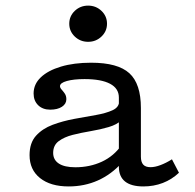

<svg xmlns="http://www.w3.org/2000/svg" viewBox="-20 -649 690 680"><path d="M401 -206.7V-303.5Q401 -335.8 369.8 -352.3Q338.6 -368.9 279.4 -368.9Q240.9 -368.9 216.7 -362.1Q192.5 -355.3 192.5 -343.9Q192.5 -338.1 198.1 -331.9Q203.8 -325.7 209.4 -317.6Q215 -309.5 215 -297.5Q215 -281.1 199.3 -270.8Q183.5 -260.6 157.9 -260.6Q131.3 -260.6 115.1 -276.4Q99 -292.3 99 -317.7Q99 -350.9 124.5 -375.1Q150 -399.4 195.9 -413.1Q241.8 -426.9 302.8 -426.9Q397.4 -426.9 438.2 -389.6Q479 -352.4 479 -266.5V-206.7ZM223.2 11.3Q158.8 11.3 121.7 -18.4Q84.7 -48.1 84.7 -99.6Q84.7 -142.9 107.5 -168.2Q130.4 -193.5 166.4 -207Q202.4 -220.4 242.9 -227.9Q283.3 -235.3 319.4 -241.6Q355.4 -247.9 378.7 -258.6Q401.9 -269.3 401.9 -290.3L411 -223.9Q394.3 -207.6 364.9 -199Q335.5 -190.3 301.4 -184.6Q267.4 -178.9 237.4 -171.3Q207.3 -163.6 187.8 -149Q168.3 -134.4 168.3 -107.5Q168.3 -82.9 188.3 -69.8Q208.4 -56.6 246.8 -56.6Q298.2 -56.6 340.9 -76.4Q383.6 -96.2 411.5 -136.4L412.6 -73.4Q374 -30.9 326.4 -9.8Q278.9 11.3 223.2 11.3ZM479 -94.4Q479 -75.1 487.3 -66Q495.5 -56.9 513 -56.9Q528.9 -56.9 548.4 -64.3Q568 -71.6 589 -84.8L613.8 -37.2Q588.7 -13.4 556.6 -1Q524.5 11.3 487.7 11.3Q444.8 11.3 422.9 -6.2Q401 -23.7 401 -58.6V-206.7H479ZM292.1 -500.9Q264.4 -500.9 244.8 -519.6Q225.3 -538.3 225.3 -565Q225.3 -591.8 244.8 -610.5Q264.4 -629.1 292.1 -629.1Q319.9 -629.1 339.4 -610.5Q359 -591.8 359 -565Q359 -538.3 339.4 -519.6Q319.9 -500.9 292.1 -500.9Z"/></svg>

Font: Playfair 5pt SemiExpanded Light
Style: Regular
Weight: 300
Width: 6
Designer: Claus Eggers Sørensen
Foundry: Claus Eggers Sørensen
Version: Version 2.203